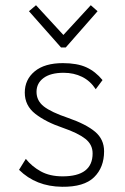

<svg xmlns="http://www.w3.org/2000/svg" viewBox="-20 -706 478 736"><path d="M218 10Q118 9 53 -55L79 -97Q102 -68 136.5 -49Q171 -30 220 -30Q335 -30 335 -118Q335 -152 307 -174Q279 -196 221 -216Q156 -238 115.5 -269.5Q75 -301 75 -351Q75 -401 113 -432.5Q151 -464 221 -464Q276 -464 311 -448Q346 -432 373 -399L347 -364Q326 -396 294.5 -411.5Q263 -427 224 -427Q174 -427 147 -407Q120 -387 120 -354Q120 -320 148 -298Q176 -276 241 -254Q310 -230 344.5 -201Q379 -172 379 -126Q379 -64 340.5 -26.5Q302 11 218 10ZM118 -686 223 -572 328 -686 354 -663 232 -524H214L91 -663Z"/></svg>

Font: Inconsolata SemiCondensed Light
Style: Regular
Weight: 300
Width: 4
Monospace: yes
Designer: Raph Levien, Cyreal, Brenton Simpson
Foundry: Raph Levien, Cyreal, Google
Version: Version 3.100; ttfautohint (v1.8.4.7-5d5b)